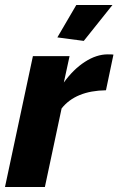

<svg xmlns="http://www.w3.org/2000/svg" viewBox="-30 -750 475 770"><path d="M306 -586 200 -600 276 -730H421ZM102 -525H249L226 -419Q264 -472 310.5 -502Q357 -532 402 -532Q421 -532 425 -531L395 -388Q273 -386 217 -315L150 0H-10Z"/></svg>

Font: Raleway-v4020 ExtraBold
Style: Italic
Weight: 800
Italic angle: -12°
Designer: Matt McInerney, Pablo Impallari, Rodrigo Fuenzalida
Foundry: Matt McInerney, Pablo Impallari, Rodrigo Fuenzalida
Version: Version 4.020;PS 004.020;hotconv 1.0.88;makeotf.lib2.5.64775